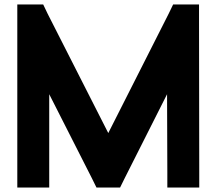

<svg xmlns="http://www.w3.org/2000/svg" viewBox="-20 -790 912 860"><path d="M200.5 -20V50H57.5V-20V-700V-770H173.5L193.6 -728L465 -194L735.2 -728L755.5 -770H871.5V-700L872.5 -20V50H729.5V-20L728.3 -368L538.6 8L517.9 50H412.1L391.4 8L200.5 -368Z"/></svg>

Font: Nordica Plus
Style: NordicaClassicRgExt
Weight: 500
Version: Version 1.01